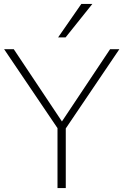

<svg xmlns="http://www.w3.org/2000/svg" viewBox="-20 -955 627 975"><path d="M272 0V-326L283 -288L1 -705H50L302 -327H287L539 -705H586L304 -288L314 -326V0ZM275 -765 393 -935H449L313 -765Z"/></svg>

Font: Mulish ExtraLight ExtraLight
Style: Regular
Weight: 250
Version: Version 3.603